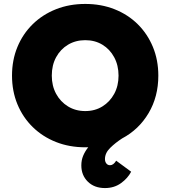

<svg xmlns="http://www.w3.org/2000/svg" viewBox="-20 -738 865 975"><path d="M413 10Q332 10 264 -17Q196 -44 146 -93Q96 -142 68.5 -208.5Q41 -275 41 -354Q41 -433 68.5 -499.5Q96 -566 146 -615Q196 -664 264 -691Q332 -718 413 -718Q494 -718 562 -691Q630 -664 679.5 -615Q729 -566 756.5 -499.5Q784 -433 784 -354Q784 -247 734.5 -163.5Q685 -80 600 -35Q566 -13 539.5 13Q513 39 513 70Q513 83 520 92Q527 101 539 101Q556 101 570 78L646 134Q629 167 594.5 192Q560 217 513 217Q459 217 426 184.5Q393 152 393 102Q393 75 402.5 52.5Q412 30 428 10Q421 10 413 10ZM413 -174Q462 -174 500 -197.5Q538 -221 560 -261.5Q582 -302 582 -354Q582 -406 560 -447Q538 -488 500 -511Q462 -534 413 -534Q364 -534 325.5 -511Q287 -488 265 -447.5Q243 -407 243 -354Q243 -302 265 -261.5Q287 -221 325.5 -197.5Q364 -174 413 -174Z"/></svg>

Font: Lexend Deca ExtraBold
Style: Regular
Weight: 800
Designer: Bonnie Shaver-Troup, Thomas Jockin
Foundry: Lexend
Version: Version 1.008; ttfautohint (v1.8.4.7-5d5b)